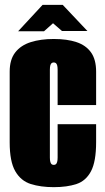

<svg xmlns="http://www.w3.org/2000/svg" viewBox="-20 -761 435 793"><path d="M202 12Q148 12 107 -1Q66 -14 43 -54Q20 -94 20 -173V-465Q20 -515 43 -544.5Q66 -574 107 -587Q148 -600 202 -600Q257 -600 296 -587Q335 -574 356 -544.5Q377 -515 377 -465V-327H218V-473Q218 -485 216 -491.5Q214 -498 210.5 -500.5Q207 -503 202 -503Q197 -503 193.5 -500.5Q190 -498 188 -491.5Q186 -485 186 -473V-110Q186 -99 188 -92Q190 -85 193.5 -82.5Q197 -80 202 -80Q207 -80 210.5 -82.5Q214 -85 216 -92Q218 -99 218 -110V-248H377V-174Q377 -94 356 -54Q335 -14 296 -1Q257 12 202 12ZM55 -632 156 -741H239L341 -633H236L199 -665L162 -632Z"/></svg>

Font: Alumni Sans Thin Black
Style: Regular
Weight: 900
Version: Version 1.018